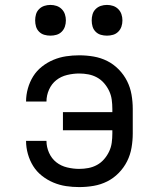

<svg xmlns="http://www.w3.org/2000/svg" viewBox="-20 -753 640 781"><path d="M302 8Q275 8 248.5 4Q222 0 197 -10.5Q172 -21 150.5 -38Q129 -55 115 -77.5Q101 -100 93.5 -126.5Q86 -153 86 -180H169Q169 -155 179.5 -131.5Q190 -108 209 -93Q228 -78 253 -72Q278 -66 302 -66Q321 -66 339.5 -69.5Q358 -73 374.5 -82Q391 -91 403.5 -105.5Q416 -120 424 -137Q432 -154 434.5 -172.5Q437 -191 437 -210V-223H236V-297H437V-310Q437 -329 434.5 -347.5Q432 -366 424 -383Q416 -400 403.5 -414.5Q391 -429 374.5 -438Q358 -447 339.5 -450.5Q321 -454 302 -454Q278 -454 253 -448Q228 -442 209 -427Q190 -412 179.5 -388.5Q169 -365 169 -340H86Q86 -367 93.5 -393.5Q101 -420 115 -442.5Q129 -465 150.5 -482Q172 -499 197 -509.5Q222 -520 248.5 -524Q275 -528 302 -528Q332 -528 361 -523Q390 -518 416 -505Q442 -492 463 -470.5Q484 -449 497 -423Q510 -397 515 -368Q520 -339 520 -310V-210Q520 -181 515 -152Q510 -123 497 -97Q484 -71 463 -49.5Q442 -28 416 -15Q390 -2 361 3Q332 8 302 8ZM415 -608Q402 -608 390 -611.5Q378 -615 369 -624Q360 -633 356.5 -645Q353 -657 353 -670Q353 -683 356.5 -695Q360 -707 369 -716Q378 -725 390 -729Q402 -733 415 -733Q428 -733 440 -729Q452 -725 461 -716Q470 -707 474 -695Q478 -683 478 -670Q478 -657 474 -645Q470 -633 461 -624Q452 -615 440 -611.5Q428 -608 415 -608ZM185 -608Q172 -608 160 -611.5Q148 -615 139 -624Q130 -633 126.5 -645Q123 -657 123 -670Q123 -683 126.5 -695Q130 -707 139 -716Q148 -725 160 -729Q172 -733 185 -733Q198 -733 210 -729Q222 -725 231 -716Q240 -707 244 -695Q248 -683 248 -670Q248 -657 244 -645Q240 -633 231 -624Q222 -615 210 -611.5Q198 -608 185 -608Z"/></svg>

Font: Iosevka Aile
Style: Regular
Weight: 400
Designer: Belleve Invis
Foundry: Belleve Invis
Version: Version 28.0.1; ttfautohint (v1.8.4)